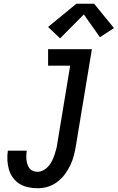

<svg xmlns="http://www.w3.org/2000/svg" viewBox="-20 -998 629 1026"><path d="M181 8Q155 8 130 2.5Q105 -3 84.5 -15.5Q64 -28 49.5 -48Q35 -68 28 -91.5Q21 -115 19.5 -141Q18 -167 22 -193H123Q121 -180 120.5 -167.5Q120 -155 121.5 -142.5Q123 -130 127 -118.5Q131 -107 138 -98Q145 -89 156.5 -84.5Q168 -80 181 -80Q197 -80 212.5 -88.5Q228 -97 239.5 -110.5Q251 -124 258.5 -139.5Q266 -155 271.5 -171Q277 -187 281 -203Q285 -219 287 -236L355 -647H237V-735H471L386 -222Q382 -195 375 -168Q368 -141 356 -115.5Q344 -90 326.5 -66.5Q309 -43 285.5 -25.5Q262 -8 235 0Q208 8 181 8ZM301 -793 237 -854 388 -978H483L589 -848L514 -799L428 -921Z"/></svg>

Font: Iosevka Slab Semibold
Style: Italic
Weight: 600
Italic angle: -9°
Monospace: yes
Designer: Belleve Invis
Foundry: Belleve Invis
Version: Version 11.1.1; ttfautohint (v1.8.3)